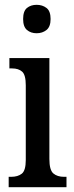

<svg xmlns="http://www.w3.org/2000/svg" viewBox="-20 -777 308 797"><path d="M132 -639Q108 -639 92 -652.5Q76 -666 76 -698Q76 -731 92 -744Q108 -757 132 -757Q156 -757 173 -744Q190 -731 190 -698Q190 -666 173 -652.5Q156 -639 132 -639ZM16 0V-43H26Q54 -43 70.5 -56Q87 -69 87 -113V-423Q87 -466 72 -479.5Q57 -493 30 -493H19V-536H185V-117Q185 -71 201.5 -57Q218 -43 246 -43H256V0Z"/></svg>

Font: Noto Serif Thai ExtraCondensed Medium
Style: Regular
Weight: 500
Width: 2
Designer: Monotype Design Team
Foundry: Monotype Imaging Inc.
Version: Version 2.002; ttfautohint (v1.8.4.7-5d5b)